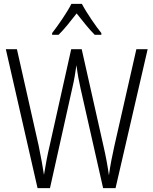

<svg xmlns="http://www.w3.org/2000/svg" viewBox="-20 -967 788 987"><path d="M401 -947H347C325 -903 279 -837 248 -797V-788H281C310 -816 345 -861 374 -898C404 -860 437 -818 467 -788H501V-797C474 -830 425 -901 401 -947ZM739 -714H681L568 -217C557 -167 547 -119 540 -66C532 -121 524 -164 512 -216L400 -714H346L235 -217C225 -176 214 -118 206 -68C201 -103 192 -153 179 -217L67 -714H10L173 0H237L352 -516C362 -557 367 -594 373 -632C379 -585 386 -548 394 -513L510 0H574Z"/></svg>

Font: Noto Sans Kannada Condensed Light
Style: Regular
Weight: 300
Width: 3
Designer: Jelle Bosma - Monotype Design Team
Foundry: Monotype Imaging Inc.
Version: Version 2.005